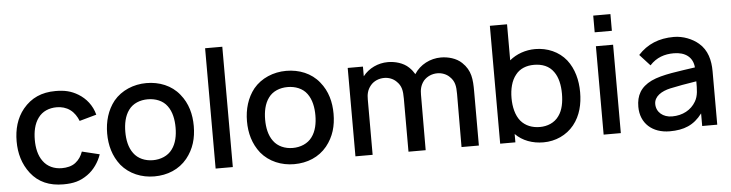

<svg xmlns="http://www.w3.org/2000/svg" viewBox="-47 -984 4632 1217"><g transform="rotate(-5 2269.0 -375.5)"><path d="M559.4 -406.3C543.8 -466.7 506.3 -512.5 458.3 -541.7C413.5 -568.8 371.9 -578.1 314.6 -578.1C226 -578.1 159.4 -547.9 107.3 -485.4C60.4 -428.1 41.7 -357.3 41.7 -281.2C41.7 -206.3 60.4 -136.5 107.3 -76C156.2 -13.5 225 15.6 313.5 15.6C378.1 15.6 421.9 4.2 468.8 -29.2C510.4 -58.3 542.7 -105.2 559.4 -154.2L447.9 -181.2C437.5 -153.1 424 -131.2 400 -112.5C376 -93.8 343.8 -87.5 313.5 -87.5C264.6 -87.5 221.9 -106.3 194.8 -143.8C166.7 -181.2 157.3 -231.3 157.3 -281.2C157.3 -331.2 166.7 -382.3 194.8 -419.8C221.9 -457.3 264.6 -475 313.5 -475C343.8 -475 374 -466.7 397.9 -449C422.9 -431.3 440.6 -403.1 451 -376Z M892.7 15.6C976 15.6 1051 -14.6 1102.1 -77.1C1150 -136.5 1168.8 -204.2 1168.8 -281.2C1168.8 -355.2 1151 -426 1102.1 -485.4C1052.1 -547.9 975 -578.1 892.7 -578.1C811.5 -578.1 733.3 -545.8 683.3 -485.4C638.5 -429.2 617.7 -357.3 617.7 -281.2C617.7 -206.3 636.5 -136.5 683.3 -77.1C734.4 -15.6 811.5 15.6 892.7 15.6ZM1053.1 -281.2C1053.1 -231.3 1043.8 -181.2 1015.6 -143.8C988.5 -106.3 941.7 -87.5 892.7 -87.5C843.8 -87.5 797.9 -106.3 770.8 -143.8C742.7 -181.2 733.3 -231.3 733.3 -281.2C733.3 -331.2 742.7 -382.3 770.8 -419.8C797.9 -457.3 843.8 -475 892.7 -475C941.7 -475 988.5 -457.3 1015.6 -419.8C1043.8 -382.3 1053.1 -331.2 1053.1 -281.2Z M1283.3 0V-765.6H1392.7V0Z M1782.3 15.6C1865.6 15.6 1940.6 -14.6 1991.7 -77.1C2039.6 -136.5 2058.3 -204.2 2058.3 -281.2C2058.3 -355.2 2040.6 -426 1991.7 -485.4C1941.7 -547.9 1864.6 -578.1 1782.3 -578.1C1701 -578.1 1622.9 -545.8 1572.9 -485.4C1528.1 -429.2 1507.3 -357.3 1507.3 -281.2C1507.3 -206.3 1526 -136.5 1572.9 -77.1C1624 -15.6 1701 15.6 1782.3 15.6ZM1942.7 -281.2C1942.7 -231.3 1933.3 -181.2 1905.2 -143.8C1878.1 -106.3 1831.2 -87.5 1782.3 -87.5C1733.3 -87.5 1687.5 -106.3 1660.4 -143.8C1632.3 -181.2 1622.9 -231.3 1622.9 -281.2C1622.9 -331.2 1632.3 -382.3 1660.4 -419.8C1687.5 -457.3 1733.3 -475 1782.3 -475C1831.2 -475 1878.1 -457.3 1905.2 -419.8C1933.3 -382.3 1942.7 -331.2 1942.7 -281.2Z M2899 -530.2C2864.6 -563.5 2811.5 -577.1 2766.7 -577.1C2699 -577.1 2633.3 -543.8 2596.9 -486.5V-485.4C2587.5 -501 2577.1 -515.6 2561.5 -530.2C2527.1 -563.5 2474 -577.1 2429.2 -577.1C2366.7 -577.1 2307.3 -549 2269.8 -501V-562.5H2172.9V0H2282.3V-352.1C2282.3 -383.3 2286.5 -411.5 2310.4 -440.6C2331.2 -465.6 2363.5 -479.2 2397.9 -479.2C2426 -479.2 2454.2 -468.8 2474 -449C2505.2 -419.8 2510.4 -388.5 2510.4 -337.5V0H2619.8L2620.8 -344.8V-352.1C2620.8 -383.3 2625 -411.5 2647.9 -440.6C2669.8 -465.6 2702.1 -479.2 2735.4 -479.2C2763.5 -479.2 2792.7 -468.8 2812.5 -449C2843.8 -419.8 2849 -388.5 2849 -337.5L2847.9 0H2958.3V-344.8C2958.3 -420.8 2954.2 -478.1 2899 -530.2Z M3563.5 -488.5C3516.7 -546.9 3443.8 -578.1 3366.7 -578.1C3305.2 -578.1 3246.9 -557.3 3203.1 -520.8V-750H3093.8V0H3190.6V-53.1C3235.4 -7.3 3299 15.6 3368.8 15.6C3444.8 15.6 3516.7 -16.7 3563.5 -75C3610.4 -133.3 3627.1 -206.3 3627.1 -281.2C3627.1 -357.3 3608.3 -431.3 3563.5 -488.5ZM3476 -141.7C3447.9 -101 3401 -83.3 3354.2 -83.3C3305.2 -83.3 3262.5 -100 3233.3 -134.4C3203.1 -170.8 3190.6 -226 3190.6 -281.2C3190.6 -337.5 3203.1 -391.7 3233.3 -428.1C3260.4 -463.5 3303.1 -479.2 3350 -479.2C3402.1 -479.2 3446.9 -462.5 3475 -421.9C3501 -386.5 3511.5 -335.4 3511.5 -281.2C3511.5 -228.1 3502.1 -177.1 3476 -141.7Z M3752.1 -757.3V-651H3861.5V-757.3ZM3752.1 -562.5V0H3861.5V-562.5Z M4475 0V-340.6C4475 -409.4 4458.3 -476 4405.2 -520.8C4366.7 -554.2 4307.3 -578.1 4249 -578.1C4153.1 -578.1 4079.2 -546.9 4020.8 -483.3L4086.5 -411.5C4129.2 -458.3 4181.2 -475 4239.6 -475C4312.5 -475 4360.4 -439.6 4365.6 -374C4269.8 -359.4 4155.2 -347.9 4085.4 -314.6C4014.6 -280.2 3986.5 -228.1 3986.5 -156.2C3986.5 -51 4061.5 15.6 4171.9 15.6C4262.5 15.6 4326 -9.4 4379.2 -80.2V0ZM4345.8 -157.3C4316.7 -107.3 4262.5 -77.1 4194.8 -77.1C4137.5 -77.1 4094.8 -112.5 4094.8 -164.6C4094.8 -213.5 4142.7 -242.7 4199 -255.2C4242.7 -264.6 4304.2 -276 4366.7 -285.4C4366.7 -235.4 4367.7 -193.8 4345.8 -157.3Z"/></g></svg>

Font: Manrope Semibold
Style: Regular
Weight: 600
Width: 4
Designer: Michael Sharanda
Foundry: Michael Sharanda
Version: Version 2.000;PS 002.000;hotconv 1.0.88;makeotf.lib2.5.64775